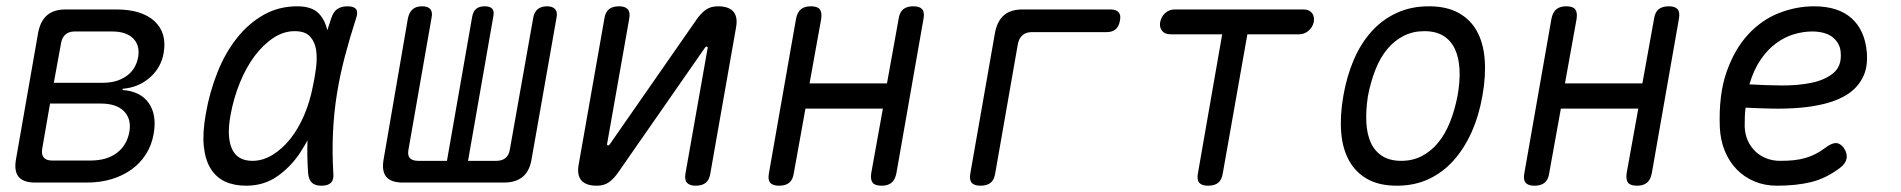

<svg xmlns="http://www.w3.org/2000/svg" viewBox="-20 -580 6040 610"><path d="M92 0Q54 0 39 -18.5Q24 -37 31 -75L101 -475Q108 -513 129.5 -531.5Q151 -550 189 -550H349Q430 -550 470.5 -513Q511 -476 500 -412Q492 -365 456 -333.5Q420 -302 370 -298L369 -294Q427 -290 453 -252Q479 -214 468 -154Q462 -119 444 -90.5Q426 -62 398.5 -42Q371 -22 335 -11Q299 0 256 0ZM139 -251 114 -107Q111 -89 119 -79.5Q127 -70 145 -70H268Q319 -70 351 -94Q383 -118 391 -161Q398 -202 374 -226.5Q350 -251 300 -251ZM217 -480Q199 -480 188 -470.5Q177 -461 174 -443L151 -317H307Q352 -317 382 -338.5Q412 -360 419 -399Q425 -436 403 -458Q381 -480 336 -480Z M762 10Q724 10 695.5 -3Q667 -16 649.5 -44Q632 -72 627.5 -115Q623 -158 634 -219Q646 -288 671 -350.5Q696 -413 733 -459.5Q770 -506 818 -533Q866 -560 924 -560Q972 -560 994 -536Q1013 -515 1020 -484Q1026 -502 1032 -521Q1039 -543 1052 -551.5Q1065 -560 1084 -560Q1105 -560 1111.5 -550.5Q1118 -541 1111 -521Q1091 -459 1075.5 -400Q1060 -341 1050.5 -282Q1041 -223 1038 -160.5Q1035 -98 1039 -29Q1041 -9 1031.5 0.5Q1022 10 1001.5 10Q981 10 971 0.5Q961 -9 959 -29Q955 -84 957 -134Q946 -114 933 -94Q903 -49 860.5 -19.5Q818 10 762 10ZM782 -69Q815 -69 846 -88Q877 -107 902.5 -139Q928 -171 946.5 -214.5Q965 -258 974 -306Q980 -333 984 -363.5Q988 -394 984.5 -420Q981 -446 965.5 -463.5Q950 -481 916 -481Q881 -481 848.5 -459.5Q816 -438 789 -402Q762 -366 742 -317Q722 -268 712 -212Q700 -145 717 -107Q734 -69 782 -69Z M1260 0Q1222 0 1207 -18.5Q1192 -37 1199 -75L1276 -522Q1280 -541 1291 -550.5Q1302 -560 1321 -560Q1340 -560 1347.5 -550.5Q1355 -541 1351 -523L1278 -106Q1274 -87 1282 -78Q1290 -69 1309 -69H1400L1480 -526Q1483 -544 1493 -552Q1503 -560 1520 -560Q1537 -560 1544 -552Q1551 -544 1547 -526L1467 -69H1557Q1575 -69 1586 -78Q1597 -87 1600 -106L1674 -523Q1677 -541 1688 -550.5Q1699 -560 1718 -560Q1736 -560 1744 -550.5Q1752 -541 1748 -523L1669 -75Q1663 -37 1641 -18.5Q1619 0 1581 0Z M1819 -60 1900 -520Q1903 -541 1914.5 -550.5Q1926 -560 1947 -560Q1966 -560 1974.5 -550.5Q1983 -541 1979 -520L1909 -124Q1908 -121 1909 -119.5Q1910 -118 1912 -118Q1914 -118 1915.5 -119.5Q1917 -121 1919 -124L2191 -515Q2205 -536 2221 -548Q2237 -560 2261 -560Q2296 -560 2310.5 -542.5Q2325 -525 2318 -490L2237 -30Q2234 -9 2222.5 0.5Q2211 10 2190 10Q2171 10 2162.5 0.5Q2154 -9 2158 -30L2228 -426Q2229 -429 2228 -430.5Q2227 -432 2225 -432Q2223 -432 2221.5 -430.5Q2220 -429 2218 -426L1946 -35Q1932 -14 1916 -2Q1900 10 1876 10Q1841 10 1826.5 -7.5Q1812 -25 1819 -60Z M2455 10Q2435 10 2427 0.5Q2419 -9 2423 -30L2509 -520Q2513 -541 2524.5 -550.5Q2536 -560 2556 -560Q2577 -560 2584.5 -550.5Q2592 -541 2589 -520L2552 -315H2798L2835 -520Q2838 -541 2849.5 -550.5Q2861 -560 2882 -560Q2902 -560 2910 -550.5Q2918 -541 2914 -520L2828 -30Q2824 -9 2812.5 0.5Q2801 10 2781 10Q2760 10 2752.5 0.5Q2745 -9 2748 -30L2785 -235H2539L2502 -30Q2499 -9 2487.5 0.5Q2476 10 2455 10Z M3095 10Q3075 10 3067 0.5Q3059 -9 3063 -30L3141 -475Q3148 -513 3169.5 -531.5Q3191 -550 3229 -550H3508Q3526 -550 3534 -541Q3542 -532 3538 -514Q3535 -496 3524.5 -487Q3514 -478 3496 -478H3259Q3240 -478 3229 -468.5Q3218 -459 3214 -441L3142 -30Q3139 -9 3127.5 0.5Q3116 10 3095 10Z M3863 -471H3699Q3681 -471 3672 -482Q3663 -493 3666 -510Q3670 -528 3682.5 -539Q3695 -550 3713 -550H4121Q4139 -550 4148 -539Q4157 -528 4154 -510Q4150 -493 4137 -482Q4124 -471 4107 -471H3943L3865 -30Q3862 -9 3850.5 0.5Q3839 10 3818 10Q3798 10 3790 0.5Q3782 -9 3786 -30Z M4418 10Q4362 10 4324.5 -11Q4287 -32 4266 -70Q4245 -108 4241 -160.5Q4237 -213 4248 -276Q4259 -339 4281.5 -391Q4304 -443 4338 -480.5Q4372 -518 4417.5 -539Q4463 -560 4520 -560Q4576 -560 4614 -539Q4652 -518 4672.5 -480.5Q4693 -443 4697 -391Q4701 -339 4690 -277Q4679 -213 4655.5 -160.5Q4632 -108 4598 -70Q4564 -32 4519 -11Q4474 10 4418 10ZM4432 -69Q4468 -69 4497 -84Q4526 -99 4548.5 -126Q4571 -153 4586.5 -191.5Q4602 -230 4611 -277Q4619 -322 4617 -359.5Q4615 -397 4602.5 -424Q4590 -451 4566 -466Q4542 -481 4505 -481Q4469 -481 4439.5 -466Q4410 -451 4387.5 -424Q4365 -397 4350 -359Q4335 -321 4326 -275Q4319 -229 4321 -191Q4323 -153 4335.5 -126Q4348 -99 4372 -84Q4396 -69 4432 -69Z M4855 10Q4835 10 4827 0.5Q4819 -9 4823 -30L4909 -520Q4913 -541 4924.5 -550.5Q4936 -560 4956 -560Q4977 -560 4984.5 -550.5Q4992 -541 4989 -520L4952 -315H5198L5235 -520Q5238 -541 5249.5 -550.5Q5261 -560 5282 -560Q5302 -560 5310 -550.5Q5318 -541 5314 -520L5228 -30Q5224 -9 5212.5 0.5Q5201 10 5181 10Q5160 10 5152.5 0.5Q5145 -9 5148 -30L5185 -235H4939L4902 -30Q4899 -9 4887.5 0.5Q4876 10 4855 10Z M5838 -110Q5850 -92 5846.5 -75.5Q5843 -59 5825 -46Q5781 -13 5734 -1.5Q5687 10 5625 10Q5587 10 5554.5 -3.5Q5522 -17 5498 -41.5Q5474 -66 5460 -100Q5446 -134 5444 -175Q5440 -279 5465.5 -351.5Q5491 -424 5534 -470.5Q5577 -517 5632 -538.5Q5687 -560 5743 -560Q5820 -560 5862.5 -522Q5905 -484 5911 -414Q5915 -367 5898.5 -334.5Q5882 -302 5852 -282Q5822 -262 5781.5 -251.5Q5741 -241 5697 -237.5Q5653 -234 5608.5 -235Q5564 -236 5526 -238Q5524 -225 5523.5 -210Q5523 -195 5523 -178Q5524 -153 5533 -133Q5542 -113 5557.5 -98.5Q5573 -84 5593 -76.5Q5613 -69 5635 -69Q5660 -69 5679 -71Q5698 -73 5715.5 -78Q5733 -83 5748.5 -91Q5764 -99 5780 -111Q5800 -126 5813.5 -125.5Q5827 -125 5838 -110ZM5538 -312Q5587 -309 5639.5 -308.5Q5692 -308 5735.5 -317Q5779 -326 5805.5 -348.5Q5832 -371 5828 -414Q5827 -430 5819 -443Q5811 -456 5799.5 -464Q5788 -472 5772 -476Q5756 -480 5737 -480Q5710 -480 5680.5 -471.5Q5651 -463 5623.5 -443Q5596 -423 5574 -391Q5552 -359 5538 -312Z"/></svg>

Font: Maple Mono Light
Style: Italic
Weight: 300
Italic angle: -10°
Monospace: yes
Designer: subframe7536
Version: Version 7.000